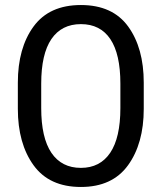

<svg xmlns="http://www.w3.org/2000/svg" viewBox="-20 -734 645 764"><path d="M51 -301V-405Q51 -543 113.5 -628.5Q176 -714 302 -714Q428 -714 490 -628.5Q552 -543 552 -405V-301Q552 -163 489.5 -76.5Q427 10 302 10Q176 10 113.5 -76.5Q51 -163 51 -301ZM459 -304V-401Q459 -519 419 -578.5Q379 -638 302 -638Q225 -638 184.5 -578.5Q144 -519 144 -401V-304Q144 -186 184.5 -126Q225 -66 302 -66Q378 -66 418.5 -126Q459 -186 459 -304Z"/></svg>

Font: Be Vietnam
Style: Regular
Weight: 400
Designer: Gabriel Lam
Foundry: TypeRant
Version: Version 4.000